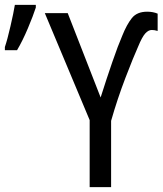

<svg xmlns="http://www.w3.org/2000/svg" viewBox="-54 -768 671 788"><path d="M16 -562Q39 -601 60.5 -652Q82 -703 93 -737V-748H7Q2 -717 -11 -660.5Q-24 -604 -34 -575V-562ZM224 -714H130L314 -275V0H402V-272Q428 -363 461 -449Q494 -535 513 -577Q529 -616 542 -630.5Q555 -645 569 -645Q580 -645 593 -641V-712Q574 -720 550 -720Q508 -720 487 -693.5Q466 -667 448 -622Q431 -583 407 -513.5Q383 -444 359 -368Z"/></svg>

Font: Noto Sans Display SemiCondensed
Style: Regular
Weight: 400
Width: 4
Designer: Monotype Design team
Foundry: Monotype Imaging Inc.
Version: 1.000